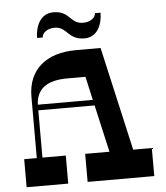

<svg xmlns="http://www.w3.org/2000/svg" viewBox="-60 -963 878 1016"><g transform="rotate(-5 379.0 -455.0)"><path d="M260 -828C329 -828 324 -758 414 -758C486 -758 510 -829 510 -886H480C480 -862 452 -841 414 -841C343 -841 351 -910 261 -910C189 -910 164 -839 164 -782H194C194 -806 222 -828 260 -828ZM619 -149 494 -700H363C203 -700 107 -617 107 -475V-149H40V0H261V-149H137V-400H436L493 -149H364V0H718V-149ZM137 -430C141 -516 198 -555 306 -555H401L429 -430Z"/></g></svg>

Font: Space Cowgirl Bold
Style: Regular
Weight: 700
Designer: Valery Marier
Foundry: Valery Marier
Version: Version 1.000;hotconv 1.0.109;makeotfexe 2.5.65596